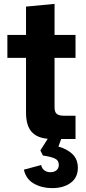

<svg xmlns="http://www.w3.org/2000/svg" viewBox="-20 -716 444 989"><path d="M249 0Q180 0 147 -32.5Q114 -65 114 -136V-418H18V-536H114V-682L261 -696V-536H369V-418H261V-163Q261 -138 273 -129Q285 -120 307 -120H369V0ZM248 253Q196 253 155 230Q114 207 103 158L192 134Q195 151 208 161Q221 171 239 171Q260 171 271.5 160.5Q283 150 283 133Q283 110 262.5 100.5Q242 91 201 85L188 59L237 -19H302L281 39Q327 52 354 78.5Q381 105 381 149Q381 198 344.5 225.5Q308 253 248 253Z"/></svg>

Font: Mona Sans ExtraLight
Style: Bold
Weight: 700
Version: Version 2.000